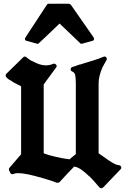

<svg xmlns="http://www.w3.org/2000/svg" viewBox="-20 -925 693 1028"><path d="M625 -18Q632 -25 628 -33Q624 -41 614 -41Q600 -41 561 -67Q563 -66 557.5 -69.5Q552 -73 545 -78H546Q538 -83 528.5 -90Q519 -97 508 -104V-479Q508 -517 529 -565Q534 -573 538.5 -582.5Q543 -592 549 -601Q555 -610 549 -617.5Q543 -625 534 -621Q508 -610 478.5 -601Q449 -592 420 -583Q416 -581 409.5 -580Q403 -579 399 -577Q393 -574 384 -571.5Q375 -569 370 -567Q360 -565 358.5 -555.5Q357 -546 367 -542Q380 -537 383 -521Q386 -505 386 -473V-100Q376 -91 369 -86Q362 -81 353 -72Q336 -74 318.5 -77Q301 -80 276 -86Q236 -95 214 -104V-473L280 -563Q287 -571 280 -579Q273 -587 264 -583Q246 -575 226 -575Q208 -575 190.5 -581Q173 -587 153 -598V-597Q149 -599 141 -604Q133 -609 121 -619Q112 -626 104 -618L15 -531Q9 -525 10.5 -518Q12 -511 19 -507Q19 -507 22 -503Q28 -499 32.5 -496.5Q37 -494 42 -491Q53 -483 68 -476Q83 -469 93 -463V-99L31 -27Q28 -25 28 -20Q28 -17 28 -14L34 -2Q39 12 53 6Q61 2 77 2Q98 2 130 8.5Q162 15 206 28Q221 33 239.5 38Q258 43 282 53Q291 55 298 51Q318 29 337.5 8Q357 -13 377 -33Q394 -31 413.5 -18Q433 -5 460 21V20Q469 29 482 43.5Q495 58 512 78Q522 88 533 78ZM481 -725 359 -900Q356 -902 353 -903.5Q350 -905 348 -905H241Q234 -905 230 -898L116 -724Q112 -718 114 -712.5Q116 -707 124 -706L178 -691Q186 -689 189 -695Q217 -720 244 -746.5Q271 -773 299 -799L408 -695Q412 -689 419 -691L474 -706Q481 -707 483 -713Q485 -719 481 -725Z"/></svg>

Font: MM Taunggyi
Style: Regular
Weight: 400
Designer: Khon Soe Zaw Thu
Version: Version 1.00 July 18, 2016, initial release